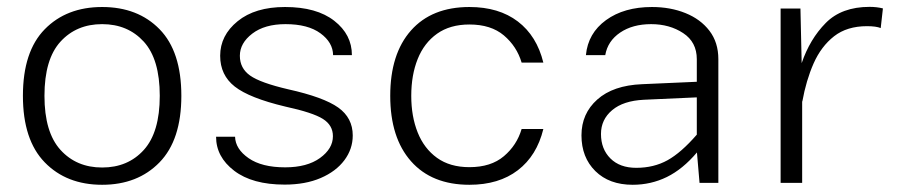

<svg xmlns="http://www.w3.org/2000/svg" viewBox="-20 -522 2560 548"><path d="M271.5 -502Q373.5 -502 435.5 -438.5Q497.6 -375 497.6 -248.5Q497.6 -122.6 435.3 -58.6Q373 5.4 271.5 5.4Q169.9 5.4 107.7 -58.6Q45.4 -122.6 45.4 -248.5Q45.4 -375 107.7 -438.5Q169.9 -502 271.5 -502ZM271.5 -453.1Q198.2 -453.1 152.6 -403.1Q106.9 -353 106.9 -248.5Q106.9 -144.5 152.6 -94.2Q198.2 -43.9 271.5 -43.9Q345.2 -43.9 390.6 -94.2Q436 -144.5 436 -248.5Q436 -353 390.4 -403.1Q344.7 -453.1 271.5 -453.1Z M793.5 -502Q883.8 -502 934.1 -462.6Q984.4 -423.3 984.4 -364.7H930.7Q930.2 -400.9 894.5 -427Q858.9 -453.1 794.9 -453.1Q735.4 -453.1 700 -426Q664.6 -398.9 664.6 -362.8Q664.6 -327.1 693.8 -306.4Q723.1 -285.6 802.7 -267.1Q903.8 -244.6 945.3 -215.1Q986.8 -185.5 986.8 -135.3Q986.8 -96.7 962.9 -64.7Q939 -32.7 895.3 -13.9Q851.6 4.9 792.5 4.9Q700.2 4.9 648.4 -34.7Q596.7 -74.2 596.7 -131.8H650.9Q651.9 -96.7 689.5 -70.6Q727.1 -44.4 793.9 -44.4Q856.4 -44.4 893.3 -71Q930.2 -97.7 930.2 -133.3Q930.2 -164.6 901.6 -182.6Q873 -200.7 794.4 -217.8Q691.9 -242.2 650.1 -274.9Q608.4 -307.6 608.4 -362.8Q608.4 -420.9 658.2 -461.4Q708 -502 793.5 -502Z M1319.8 -502Q1403.8 -502 1458 -460.7Q1512.2 -419.4 1530.8 -343.3H1468.8Q1455.1 -389.6 1418.2 -420.9Q1381.3 -452.1 1319.8 -452.1Q1264.6 -452.1 1227.5 -425.8Q1190.4 -399.4 1172.1 -353.5Q1153.8 -307.6 1153.8 -248.5Q1153.8 -189.9 1172.1 -144Q1190.4 -98.1 1227.3 -71.5Q1264.2 -44.9 1319.8 -44.9Q1381.3 -44.9 1418.2 -76.2Q1455.1 -107.4 1468.8 -153.8H1530.8Q1512.2 -77.6 1458 -36.1Q1403.8 5.4 1319.8 5.4Q1212.4 5.4 1153.1 -61.8Q1093.8 -128.9 1093.8 -248.5Q1093.8 -368.2 1153.1 -435.1Q1212.4 -502 1319.8 -502Z M2030.3 -353V0H1976.6L1969.2 -86.9Q1928.7 -39.1 1883.3 -16.8Q1837.9 5.4 1785.6 5.4Q1718.8 5.4 1679.2 -33.7Q1639.6 -72.8 1639.6 -135.7Q1639.6 -197.8 1684.8 -238Q1730 -278.3 1812.5 -281.7L1968.8 -288.6V-353Q1968.8 -401.9 1929.9 -427.5Q1891.1 -453.1 1838.4 -453.1Q1785.6 -453.1 1750 -429Q1714.4 -404.8 1707.5 -364.7H1652.3Q1658.2 -427.2 1709.7 -464.6Q1761.2 -502 1840.8 -502Q1893.6 -502 1936.5 -484.6Q1979.5 -467.3 2004.9 -434.1Q2030.3 -400.9 2030.3 -353ZM1695.3 -139.6Q1695.3 -96.7 1722.2 -69.8Q1749 -43 1795.9 -43Q1846.2 -43 1885.3 -64.7Q1924.3 -86.4 1968.8 -137.7V-244.1L1817.9 -237.3Q1758.8 -234.4 1727.1 -207.5Q1695.3 -180.7 1695.3 -139.6Z M2208 -497.6H2264.6L2268.1 -341.8Q2291.5 -410.6 2336.9 -456.5Q2382.3 -502.4 2461.9 -502.4Q2482.4 -502.4 2500 -498L2493.7 -441.9Q2480.5 -447.3 2454.6 -447.3Q2397.5 -447.3 2360.6 -418.5Q2323.7 -389.6 2302.2 -341.1Q2280.8 -292.5 2270 -232.4L2269.5 -232.9V0H2208Z"/></svg>

Font: Estedad-FD Light
Style: Regular
Weight: 300
Designer: Amin Abedi
Version: Version 7.3